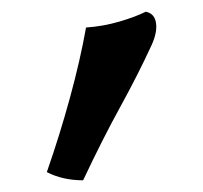

<svg xmlns="http://www.w3.org/2000/svg" viewBox="-20 -736 347 328"><path d="M229 -716Q244 -713 246.5 -697Q249 -681 239 -659Q216 -609 185.5 -553.5Q155 -498 122 -428Q87 -428 60 -442Q82 -505 99.5 -569Q117 -633 127 -689Q156 -691 183.5 -699Q211 -707 229 -716Z"/></svg>

Font: Vollkorn ExtraBold
Style: Regular
Weight: 800
Designer: Friedrich Althausen
Foundry: Friedrich Althausen
Version: Version 5.000; ttfautohint (v1.8.3)